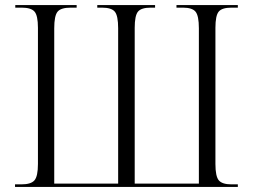

<svg xmlns="http://www.w3.org/2000/svg" viewBox="-20 -734 994 754"><path d="M39 0V-10H64Q102 -10 115.5 -26Q129 -42 129 -90V-625Q129 -673 115.5 -688.5Q102 -704 65 -704H40V-714H281V-704H258Q219 -704 206 -688Q193 -672 193 -623V-13H444V-623Q444 -672 431 -688Q418 -704 380 -704H362V-714H589V-704H572Q535 -704 522 -688.5Q509 -673 509 -625V-13H761V-623Q761 -672 748 -688Q735 -704 698 -704H673V-714H914V-704H889Q852 -704 839 -688.5Q826 -673 826 -625V-90Q826 -41 839.5 -25.5Q853 -10 889 -10H914V0Z"/></svg>

Font: Noto Serif Display SemiCondensed Light
Style: Regular
Weight: 300
Width: 4
Designer: Monotype Design Team
Foundry: Monotype Imaging Inc.
Version: Version 2.009